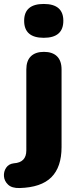

<svg xmlns="http://www.w3.org/2000/svg" viewBox="-67 -763 392 970"><path d="M32 187Q-7 188 -26 170Q-45 152 -47 128Q-49 104 -36 84.5Q-23 65 3 62Q66 58 66 -3V-412Q66 -456 89 -478.5Q112 -501 155 -501Q198 -501 221 -478.5Q244 -456 244 -412V-20Q244 81 192.5 132.5Q141 184 32 187ZM154 -572Q55 -572 55 -658Q55 -743 154 -743Q253 -743 253 -658Q253 -572 154 -572Z"/></svg>

Font: Chiron GoRound TC H
Style: Regular
Weight: 900
Designer: Ryoko NISHIZUKA 西塚涼子 (kana, bopomofo & ideographs); Paul D. Hunt (Latin, Greek & Cyrillic); Sandoll Communications 산돌커뮤니
Foundry: Adobe
Version: Version 1.000;hotconv 1.1.1;makeotfexe 2.6.0